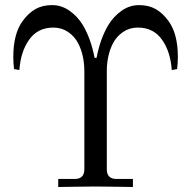

<svg xmlns="http://www.w3.org/2000/svg" viewBox="-20 -747 745 768"><path d="M33.2 -519.5Q33.2 -611.3 70.3 -662.6Q93.8 -694.8 121.8 -710.7Q149.9 -726.6 188.5 -726.6Q226.1 -726.6 258.3 -703.9Q290.5 -681.2 311.5 -646.5Q343.3 -593.3 358.4 -515.6H366.2Q381.3 -593.3 413.1 -646.5Q434.1 -681.2 466.3 -703.9Q498.5 -726.6 536.1 -726.6Q574.7 -726.6 602.8 -710.7Q630.9 -694.8 654.3 -662.6Q691.4 -611.3 691.4 -519.5Q691.4 -495.1 688.5 -470.7L667 -466.8Q662.1 -539.6 628.9 -586.9Q594.7 -636.7 531.2 -636.7Q498 -636.7 471.9 -618.9Q445.8 -601.1 431.6 -573.2Q407.2 -525.4 407.2 -460.9V-70.3Q407.2 -31.2 445.3 -31.2H511.7V1Q506.8 1 448.2 0Q389.6 -1 362.3 -1Q335 -1 276.6 0Q218.3 1 212.9 1V-31.2H279.3Q317.4 -31.2 317.4 -70.3V-460.9Q317.4 -525.4 293 -573.2Q278.8 -601.1 252.7 -618.9Q226.6 -636.7 193.4 -636.7Q129.9 -636.7 95.7 -586.9Q62.5 -539.6 57.6 -466.8L36.1 -470.7Q33.2 -494.6 33.2 -519.5Z"/></svg>

Font: Theano Old Style
Style: Regular
Weight: 400
Designer: Alexey Kryukov
Version: Version 2.00